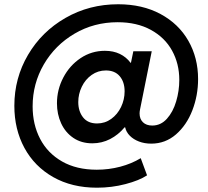

<svg xmlns="http://www.w3.org/2000/svg" viewBox="-20 -748 976 902"><path d="M47.4 -251Q47.4 -380.9 111.6 -490.2Q175.8 -599.6 287.6 -663.8Q399.4 -728 535.2 -728Q648.9 -728 734.1 -682.1Q819.3 -636.2 865 -556.2Q910.6 -476.1 910.6 -376.5Q910.6 -299.8 883.8 -230Q856.9 -160.2 806.9 -116.7Q756.8 -73.2 690.4 -73.2Q659.2 -73.2 633.3 -83Q607.4 -92.8 590.1 -110.1Q572.8 -127.4 567.9 -149.9H565.4Q536.1 -114.7 497.3 -94.7Q458.5 -74.7 413.6 -74.7Q362.3 -74.7 324.7 -100.1Q287.1 -125.5 267.3 -168.5Q247.6 -211.4 247.6 -262.7Q247.6 -326.7 277.3 -383.5Q307.1 -440.4 358.6 -474.9Q410.2 -509.3 472.7 -509.3Q512.7 -509.3 543 -494.6Q573.2 -480 593.3 -453.1H595.2L606.4 -507.3H692.9L638.2 -235.4Q635.7 -224.1 635.7 -215.3Q635.7 -189 651.6 -173.6Q667.5 -158.2 695.3 -158.2Q735.4 -158.2 764.2 -190.2Q793 -222.2 807.6 -271.7Q822.3 -321.3 822.3 -372.6Q822.3 -448.7 788.3 -510.3Q754.4 -571.8 688.7 -607.7Q623 -643.6 532.7 -643.6Q421.4 -643.6 330.1 -589.8Q238.8 -536.1 186 -445.6Q133.3 -355 133.3 -248.5Q133.3 -163.1 168.5 -95.7Q203.6 -28.3 271.5 10.5Q339.4 49.3 434.6 49.3Q491.2 49.3 544.9 35.2Q598.6 21 641.1 -4.9L670.9 75.7Q633.8 100.1 569.3 116.9Q504.9 133.8 435.5 133.8Q317.9 133.8 230 84Q142.1 34.2 94.7 -53.2Q47.4 -140.6 47.4 -251ZM565.4 -318.8Q565.4 -362.8 542.5 -389.9Q519.5 -417 477.5 -417Q440.4 -417 410.6 -396Q380.9 -375 364.3 -340.6Q347.7 -306.2 347.7 -268.6Q347.7 -225.6 370.1 -196.8Q392.6 -168 436 -168Q473.1 -168 502.7 -189.5Q532.2 -210.9 548.8 -245.6Q565.4 -280.3 565.4 -318.8Z"/></svg>

Font: Reddit Sans Chocolate SemiBold
Style: Italic
Weight: 600
Italic angle: -11.25°
Designer: Stephen Hutchings
Version: Version 1.013